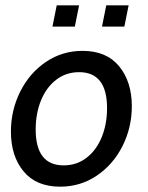

<svg xmlns="http://www.w3.org/2000/svg" viewBox="-20 -691 554 721"><path d="M21 -197Q21 -277 56 -347Q91 -417 152.5 -458.5Q214 -500 290 -500Q380 -500 427.5 -442Q475 -384 475 -292Q475 -212 440 -142.5Q405 -73 343.5 -31.5Q282 10 206 10Q116 10 68.5 -47.5Q21 -105 21 -197ZM382 -285Q382 -420 277 -420Q228 -420 191 -391.5Q154 -363 134 -314Q114 -265 114 -205Q114 -70 219 -70Q268 -70 305 -98.5Q342 -127 362 -176Q382 -225 382 -285ZM193 -671H277L261 -591H177ZM379 -671H463L447 -591H363Z"/></svg>

Font: Cabin
Style: Italic
Weight: 400
Italic angle: -7°
Designer: Pablo Impallari
Foundry: Pablo Impallari. http://www.impallari.com Igino Marini. http://www.ikern.com
Version: Version 2.200